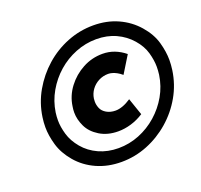

<svg xmlns="http://www.w3.org/2000/svg" viewBox="-126 -858 1065 1015"><g transform="rotate(-20 406.5 -350.0)"><path d="M392 15Q316 15 253.5 -13Q191 -41 148.5 -91Q106 -141 90.5 -195Q75 -249 75 -295Q75 -322 79 -350Q90 -427 128 -493Q166 -559 222.5 -609Q279 -659 349.5 -687Q420 -715 496 -715Q572 -715 634 -687Q696 -659 739.5 -609Q783 -559 798 -505.5Q813 -452 813 -406Q813 -379 809 -350Q798 -273 760.5 -207Q723 -141 665.5 -91Q608 -41 538 -13Q468 15 392 15ZM402 -59Q463 -59 519 -81.5Q575 -104 620.5 -144Q666 -184 696 -236.5Q726 -289 735 -350Q738 -373 738 -395Q738 -431 726 -474Q714 -517 679.5 -556.5Q645 -596 596 -618.5Q547 -641 486 -641Q426 -641 369.5 -618.5Q313 -596 268 -556.5Q223 -517 192.5 -464Q162 -411 153 -350Q150 -328 150 -306Q150 -270 162.5 -227Q175 -184 208.5 -144Q242 -104 292 -81.5Q342 -59 402 -59ZM431 -143Q371 -143 327 -170Q283 -197 264 -237Q245 -277 245 -316Q245 -333 248 -350Q256 -407 291.5 -454Q327 -501 379 -529Q431 -557 491 -557Q526 -557 557.5 -545Q589 -533 617 -510L558 -414Q544 -426 531 -433Q518 -440 506 -443.5Q494 -447 483 -447Q454 -447 429 -434Q404 -421 388 -399Q372 -377 368 -350Q367 -341 367 -333Q367 -314 375 -295Q383 -276 404.5 -263.5Q426 -251 455 -251Q474 -251 496 -259Q518 -267 542 -283L575 -187Q541 -165 504 -154Q467 -143 431 -143Z"/></g></svg>

Font: Lexend SemBd
Style: Italic
Weight: 600
Italic angle: -8.13011°
Designer: Bonnie Shaver-Troup, Thomas Jockin
Foundry: Lexend
Version: Version 1.007